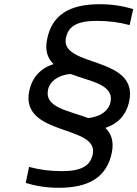

<svg xmlns="http://www.w3.org/2000/svg" viewBox="-20 -723 652 911"><path d="M204 -539C192 -483 206 -446 234 -419C172 -399 133 -356 119 -293C73 -75 450 -133 420 9C409 62 369 89 274 89C216 89 166 82 118 69L102 145C152 160 200 168 260 168C404 168 486 116 510 4C522 -52 508 -89 480 -116C542 -137 580 -180 593 -242C640 -460 262 -402 293 -544C304 -597 344 -624 439 -624C497 -624 547 -617 595 -604L612 -680C561 -695 512 -703 452 -703C308 -703 227 -651 204 -539ZM208 -298C215 -332 249 -366 315 -372C409 -336 523 -323 504 -237C497 -203 463 -169 398 -163C304 -199 190 -212 208 -298Z"/></svg>

Font: LT Wave Mono
Style: Italic
Weight: 400
Designer: Daniel Lyons
Version: Version 2.5 (Glyphs App)